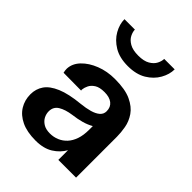

<svg xmlns="http://www.w3.org/2000/svg" viewBox="-211 -829 948 948"><g transform="rotate(45 263.5 -355.0)"><path d="M207.7 12.2Q147.5 12.2 107.8 -6.8Q68.1 -25.7 48 -58.4Q28 -91.1 28 -131.6Q28 -169.3 48 -198.3Q67.9 -227.3 114.1 -246.9Q160.3 -266.5 237.5 -273.9Q270.9 -277.3 297.2 -284.7Q323.5 -292.2 338.6 -305.3Q353.7 -318.3 353.7 -338.5Q353.7 -367.2 334.2 -382.7Q314.6 -398.2 279.4 -398.2Q245.1 -398.2 226.6 -386.2Q208.1 -374.2 200.6 -358.4Q193.1 -342.6 191.9 -330.9Q191.7 -327.7 191.5 -325.5Q191.3 -323.3 192.4 -321.6L68.7 -322.6Q67.2 -329.7 66.3 -335.9Q65.4 -342.1 65.6 -348.5Q67.3 -385.1 95.8 -414.8Q124.3 -444.5 170.1 -462.5Q215.9 -480.4 269.7 -480.4Q342.1 -480.4 383.7 -460.8Q425.4 -441.3 446.1 -411.1Q466.7 -380.9 472.6 -347.2Q478.5 -313.5 478.5 -285.5V0H354.7V-67.7Q335.4 -33 299.3 -10.4Q263.2 12.2 207.7 12.2ZM233.1 -62.7Q258.4 -62.7 281.1 -72.2Q303.9 -81.7 320.9 -100.2Q337.9 -118.7 347.5 -146.6Q357.1 -174.5 357.1 -212.6V-238.5Q335.1 -225.7 307.6 -217.9Q280 -210.1 246.1 -205.9Q203.7 -200 177.5 -184Q151.4 -168 151.4 -136Q151.4 -118.5 159.6 -102.1Q167.9 -85.7 185.8 -74.2Q203.8 -62.7 233.1 -62.7ZM444.9 -722.3Q444.9 -687.3 425 -652Q405.1 -616.6 366.4 -593.2Q327.7 -569.9 269.7 -569.9Q211.7 -569.9 172.9 -593.2Q134.1 -616.6 114.2 -652Q94.3 -687.3 94.3 -722.3H167.1Q167.1 -706.7 176.4 -688Q185.7 -669.3 208.3 -656.2Q231 -643 269.7 -643Q308.3 -643 330.7 -656.2Q353.1 -669.3 362.5 -688Q371.8 -706.7 371.8 -722.3Z"/></g></svg>

Font: Panamera Thin
Style: Regular
Weight: 100
Designer: Bastien Sozeau
Foundry: NBR — Bastien Sozeau
Version: Version 3.003;gftools[0.9.33]